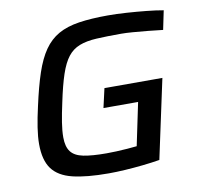

<svg xmlns="http://www.w3.org/2000/svg" viewBox="-79 -778 896 868"><g transform="rotate(-10 369.5 -344.0)"><path d="M352 8Q250 8 186.5 -7.5Q123 -23 93.5 -63Q64 -103 64 -177Q64 -210 70.5 -252.5Q77 -295 89 -347Q108 -434 128.5 -495Q149 -556 176.5 -595.5Q204 -635 243 -657Q282 -679 338 -687.5Q394 -696 471 -696Q511 -696 556.5 -693Q602 -690 646.5 -685.5Q691 -681 724 -675L706 -588Q673 -592 637.5 -595.5Q602 -599 570 -601.5Q538 -604 516 -604Q449 -604 402.5 -601.5Q356 -599 324 -586.5Q292 -574 270.5 -546.5Q249 -519 232.5 -470Q216 -421 200 -344Q189 -294 183 -256Q177 -218 177 -188Q177 -145 194.5 -122Q212 -99 251.5 -91Q291 -83 358 -83Q377 -83 402.5 -84Q428 -85 453 -87Q478 -89 497 -91L538 -287H379L399 -375H665L587 -12Q551 -6 509 -1.5Q467 3 426.5 5.5Q386 8 352 8Z"/></g></svg>

Font: Saira SemiExpanded Medium
Style: Italic
Weight: 500
Width: 6
Italic angle: -12°
Designer: Hector Gatti with collaboration of the Omnibus-Type team
Foundry: Omnibus-Type
Version: Version 1.101